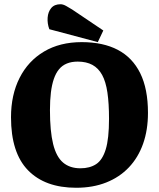

<svg xmlns="http://www.w3.org/2000/svg" viewBox="-20 -867 751 907"><path d="M340 20Q193 20 112.5 -62.5Q32 -145 32 -313Q32 -419 72.5 -499Q113 -579 188 -623.5Q263 -668 366 -668Q467 -668 536.5 -631.5Q606 -595 642.5 -521Q679 -447 679 -334Q679 -253 656 -188Q633 -123 589 -76.5Q545 -30 482 -5Q419 20 340 20ZM360 -72Q404 -72 434 -91.5Q464 -111 479.5 -161.5Q495 -212 495 -306Q495 -378 487.5 -429.5Q480 -481 462.5 -513Q445 -545 416.5 -560.5Q388 -576 347 -576Q318 -576 296 -567Q274 -558 259 -540Q244 -522 234.5 -494.5Q225 -467 220.5 -430.5Q216 -394 216 -347Q216 -247 231 -186.5Q246 -126 278 -99Q310 -72 360 -72ZM442 -668 213 -729Q203 -756 205 -783.5Q207 -811 222 -829Q237 -847 266 -847Q278 -847 293 -838.5Q308 -830 321 -822L468 -723Z"/></svg>

Font: Faustina Light ExtraBold
Style: Regular
Weight: 800
Version: Version 1.200